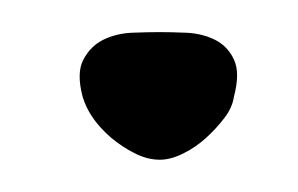

<svg xmlns="http://www.w3.org/2000/svg" viewBox="-20 -97 185 119"><path d="M31.2 -37.1Q27.3 -51.8 31.7 -60.1Q36.1 -68.4 43.9 -72.3Q51.8 -76.2 61.5 -76.7Q71.3 -77.1 79.1 -77.1Q85.9 -77.1 95.7 -76.7Q105.5 -76.2 113.3 -72.3Q121.1 -68.4 125 -60.1Q128.9 -51.8 125 -37.1Q124 -30.3 119.1 -23.9Q114.3 -17.6 107.9 -11.7Q101.6 -5.9 93.8 -2Q85.9 2 79.1 2Q71.3 2 63.5 -2Q55.7 -5.9 48.8 -11.7Q42 -17.6 37.6 -23.9Q33.2 -30.3 31.2 -37.1Z"/></svg>

Font: Annie Use Your Telescope
Style: Regular
Weight: 400
Version: Version 1.003 2001